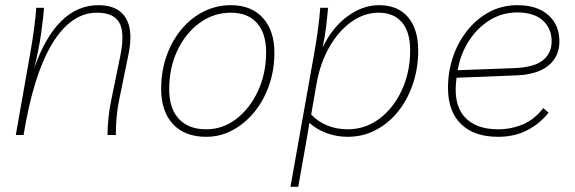

<svg xmlns="http://www.w3.org/2000/svg" viewBox="-20 -521 2219 741"><path d="M41 0 98 -323Q106 -369 111.5 -410.5Q117 -452 120 -491H150Q147 -451 138.5 -390.5Q130 -330 112 -258Q198 -501 360 -501Q435 -501 465 -452.5Q495 -404 476 -312L439 -131Q427 -71 427 0H395Q395 -32 398.5 -65.5Q402 -99 409 -133L445 -309Q462 -395 440.5 -433.5Q419 -472 354 -472Q254 -472 181.5 -352.5Q109 -233 71 0Z M871 -501Q950 -501 994.5 -452Q1039 -403 1039 -317Q1039 -251 1018.5 -192Q998 -133 961.5 -88.5Q925 -44 877.5 -18.5Q830 7 776 7Q693 7 647.5 -42Q602 -91 602 -178Q602 -246 622.5 -304.5Q643 -363 680 -407.5Q717 -452 766 -476.5Q815 -501 871 -501ZM776 -22Q840 -22 892 -62Q944 -102 975.5 -169.5Q1007 -237 1007 -319Q1007 -393 971.5 -432.5Q936 -472 871 -472Q805 -472 751 -433Q697 -394 665 -327Q633 -260 633 -176Q633 -102 670.5 -62Q708 -22 776 -22Z M1443 -501Q1515 -501 1554.5 -455Q1594 -409 1594 -326Q1594 -259 1574 -198.5Q1554 -138 1517.5 -92Q1481 -46 1431 -19.5Q1381 7 1321 7Q1279 7 1240 -7.5Q1201 -22 1174 -47L1167 -3L1131 200H1101L1194 -323Q1202 -369 1207.5 -410.5Q1213 -452 1216 -491H1246Q1243 -454 1238.5 -416.5Q1234 -379 1225 -337Q1260 -412 1319 -456.5Q1378 -501 1443 -501ZM1441 -472Q1386 -472 1336 -436.5Q1286 -401 1250.5 -338.5Q1215 -276 1201 -194L1181 -79Q1205 -53 1241.5 -37.5Q1278 -22 1322 -22Q1390 -22 1444.5 -63Q1499 -104 1531 -173.5Q1563 -243 1563 -327Q1563 -397 1531.5 -434.5Q1500 -472 1441 -472Z M1902 7Q1810 7 1759.5 -42Q1709 -91 1709 -182Q1709 -245 1728.5 -302Q1748 -359 1784 -404Q1820 -449 1869 -475Q1918 -501 1977 -501Q2053 -501 2096 -463Q2139 -425 2139 -361Q2139 -303 2096.5 -268Q2054 -233 1972 -230L1742 -221Q1728 -122 1771 -72Q1814 -22 1902 -22Q1952 -22 1997 -40.5Q2042 -59 2077 -104L2097 -86Q2063 -43 2014 -18Q1965 7 1902 7ZM1748 -258 1746 -250 1963 -258Q2042 -261 2075.5 -288.5Q2109 -316 2109 -361Q2109 -411 2075 -442Q2041 -473 1976 -473Q1919 -473 1871.5 -444Q1824 -415 1791.5 -366Q1759 -317 1748 -258Z"/></svg>

Font: Livvic Thin
Style: Italic
Weight: 250
Italic angle: -10°
Designer: Jacques Le Bailly, Baron von Fonthausen
Version: Version 1.001; ttfautohint (v1.8.2)